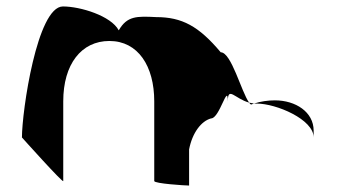

<svg xmlns="http://www.w3.org/2000/svg" viewBox="-20 -575 1072 595"><path d="M48 -149C48 -149 176 -6 176 -14V-261C176 -376 232 -448 319 -448C408 -448 458 -370 458 -261V-14C458 -6 555 0 566 0V-112C576 -164 604 -200 634 -208C661 -208 686 -320 686 -261C686 -309 708 -269 752 -257C728 -290 697 -413 664 -413C596 -494 544 -522 464 -522C404 -525 374 -526 348 -481C324 -526 229 -555 175 -555C95 -555 48 -230 48 -149ZM752 -257C754 -254 756 -252 758 -251L767 -254ZM767 -254H776C836 -254 952 -205 952 -149V-170C952 -228 896 -264 832 -264C811 -264 788 -261 767 -254Z"/></svg>

Font: Ampere
Style: SC
Weight: 400
Version: Version 1